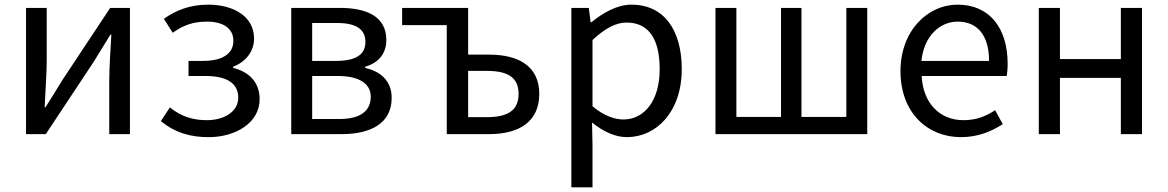

<svg xmlns="http://www.w3.org/2000/svg" viewBox="-20 -577 5025 826"><path d="M92 0H177L383 -311C403 -344 434 -394 455 -428H459C455 -357 450 -284 450 -227V0H539V-543H454L248 -232C228 -199 197 -149 176 -116H172C175 -186 181 -259 181 -316V-543H92Z M878 13C994 13 1097 -49 1097 -150C1097 -227 1047 -269 983 -285V-290C1040 -312 1073 -358 1073 -411C1073 -509 981 -557 876 -557C797 -557 737 -533 685 -496L723 -436C767 -467 808 -484 871 -484C937 -484 984 -457 984 -401C984 -348 940 -315 853 -315H791V-250H866C955 -250 1005 -219 1005 -157C1005 -97 945 -60 870 -60C815 -60 762 -73 711 -115L672 -56C736 -4 802 13 878 13Z M1233 0H1450C1576 0 1665 -47 1665 -156C1665 -233 1612 -271 1551 -285V-290C1607 -306 1642 -345 1642 -405C1642 -504 1561 -543 1442 -543H1233ZM1323 -315V-478H1432C1516 -478 1552 -448 1552 -397C1552 -346 1517 -315 1426 -315ZM1323 -65V-250H1434C1527 -250 1575 -216 1575 -161C1575 -100 1531 -65 1440 -65Z M1902 0H2084C2213 0 2300 -53 2300 -173C2300 -291 2213 -342 2084 -342H1994V-543H1710V-469H1902ZM1994 -73V-272H2075C2167 -272 2211 -242 2211 -173C2211 -104 2167 -73 2075 -73Z M2438 229H2529V45L2527 -50C2576 -10 2628 13 2677 13C2802 13 2913 -94 2913 -280C2913 -447 2837 -557 2697 -557C2634 -557 2573 -521 2524 -481H2521L2513 -543H2438ZM2662 -63C2626 -63 2578 -78 2529 -120V-405C2582 -454 2629 -480 2675 -480C2778 -480 2818 -399 2818 -279C2818 -144 2752 -63 2662 -63Z M3058 0H3711V-543H3621V-74H3428V-543H3340V-74H3148V-543H3058Z M4114 13C4188 13 4246 -12 4294 -43L4261 -103C4221 -76 4178 -60 4125 -60C4022 -60 3951 -134 3945 -250H4311C4313 -263 4315 -282 4315 -302C4315 -457 4237 -557 4099 -557C3973 -557 3854 -447 3854 -271C3854 -92 3970 13 4114 13ZM3944 -315C3955 -422 4023 -484 4100 -484C4185 -484 4235 -425 4235 -315Z M4449 0H4540V-242H4802V0H4893V-543H4802V-323H4540V-543H4449Z"/></svg>

Font: Noto Sans CJK KR Regular
Style: Regular
Weight: 400
Designer: Ryoko NISHIZUKA (kana & ideographs); Paul D. Hunt (Latin, Greek & Cyrillic); Wenlong ZHANG (bopomofo); Sandoll Communica
Foundry: Adobe Systems Incorporated
Version: Version 1.004;PS 1.004;hotconv 1.0.82;makeotf.lib2.5.63406